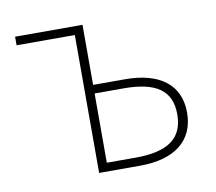

<svg xmlns="http://www.w3.org/2000/svg" viewBox="-60 -547 695 617"><g transform="rotate(-10 287.0 -239.0)"><path d="M216 0H350C462 0 528 -50 528 -142C528 -234 462 -282 350 -282H246V-478H26V-450H216ZM246 -28V-254H340C445 -254 496 -221 496 -142C496 -63 445 -28 340 -28Z"/></g></svg>

Font: Source Sans Pro ExtraLight
Style: Regular
Weight: 200
Designer: Paul D. Hunt
Foundry: Adobe Systems Incorporated
Version: Version 3.006;hotconv 1.0.111;makeotfexe 2.5.65597